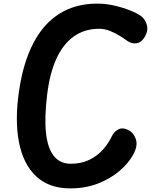

<svg xmlns="http://www.w3.org/2000/svg" viewBox="-20 -1034 836 1064"><path d="M369 10Q251.5 10 180.2 -57Q109 -124 85.2 -245.5Q61.5 -367 85.5 -529.5Q108.5 -687 164.8 -795Q221 -903 310 -958.5Q399 -1014 519.5 -1014Q566.5 -1014 615 -1002.8Q663.5 -991.5 702.8 -975.5Q742 -959.5 761.5 -945Q783 -929.5 793 -898.2Q803 -867 783.5 -831.5Q765 -799.5 738.2 -794.5Q711.5 -789.5 686 -807Q670 -819 644.8 -834.8Q619.5 -850.5 589.8 -862.5Q560 -874.5 530 -874.5Q447 -874.5 387.2 -830.8Q327.5 -787 291.2 -705.8Q255 -624.5 241.5 -511Q225.5 -382 235 -296.5Q244.5 -211 279 -168.8Q313.5 -126.5 371.5 -126.5Q431 -126.5 475.5 -148.5Q520 -170.5 550.8 -205.2Q581.5 -240 599 -277.5Q613.5 -308 638.5 -318.2Q663.5 -328.5 692.5 -312.5Q721 -298 733 -262.2Q745 -226.5 718.5 -177.5Q692.5 -130 642.5 -87Q592.5 -44 523 -17Q453.5 10 369 10Z"/></svg>

Font: Edu SA Hand
Style: Regular
Weight: 400
Designer: Tina and Corey Anderson, Eben Sorkin, Mirko Velimirovic
Foundry: Google for Education
Version: Version 2.000